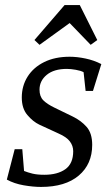

<svg xmlns="http://www.w3.org/2000/svg" viewBox="-20 -729 430 758"><path d="M142 9Q111 9 73.5 2.5Q36 -4 7 -20L38 -140H68L75 -54Q90 -48 108.5 -43.5Q127 -39 155 -39Q207 -39 238 -61Q269 -83 269 -132Q269 -153 256 -170.5Q243 -188 211 -202L135 -237Q110 -249 88 -275Q66 -301 66 -344Q66 -390 89 -426.5Q112 -463 154.5 -484Q197 -505 255 -505Q284 -505 317.5 -498Q351 -491 380 -476L347 -370H318L310 -444Q299 -450 279 -453.5Q259 -457 244 -457Q193 -457 164.5 -433.5Q136 -410 136 -375Q136 -348 151 -333Q166 -318 195 -304L267 -269Q300 -253 322 -228Q344 -203 344 -157Q344 -81 291 -36Q238 9 142 9ZM136 -552 116 -571 235 -709H295L364 -571L338 -552L255 -638Z"/></svg>

Font: Manuale
Style: Italic
Weight: 400
Italic angle: -11°
Designer: Eduardo Tunni / Pablo Cosgaya
Foundry: Eduardo Tunni / Pablo Cosgaya
Version: Version 1.002